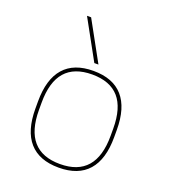

<svg xmlns="http://www.w3.org/2000/svg" viewBox="-144 -894 889 1008"><g transform="rotate(20 300.0 -390.0)"><path d="M300 10Q191 10 135.5 -53Q80 -116 80 -240V-280Q80 -404 135.5 -467Q191 -530 300 -530Q409 -530 464.5 -467Q520 -404 520 -280V-240Q520 -116 464.5 -53Q409 10 300 10ZM300 -10Q400 -10 450 -67.5Q500 -125 500 -240V-280Q500 -396 450 -453Q400 -510 300 -510Q200 -510 150 -453Q100 -396 100 -280V-240Q100 -125 150 -67.5Q200 -10 300 -10ZM289 -570 168 -790H191L312 -570Z"/></g></svg>

Font: M PLUS Code Latin Expanded Thin
Style: Regular
Weight: 250
Width: 7
Designer: Coji Morishita
Foundry: UNDERFOREST DESIGN
Version: Version 1.002; ttfautohint (v1.8.3)